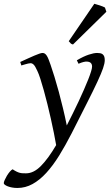

<svg xmlns="http://www.w3.org/2000/svg" viewBox="-108 -732 581 997"><path d="M436 -419.9Q436 -403.3 427 -377.2Q418 -351.1 397.7 -307.4Q377.4 -263.7 344.5 -198.7Q311.5 -133.8 264.2 -40Q231.4 23.9 199 76.2Q166.5 128.4 132.3 165.8Q98.1 203.1 61 223.6Q23.9 244.1 -17.6 244.1Q-32.2 244.1 -45.2 241.7Q-58.1 239.3 -67.6 235.6Q-77.1 231.9 -82.8 227.5Q-88.4 223.1 -88.4 219.2Q-88.4 213.4 -83.7 202.9Q-79.1 192.4 -72.3 180.9Q-65.4 169.4 -57.4 159.9Q-49.3 150.4 -42.5 147Q-30.8 154.8 -21.7 159.2Q-12.7 163.6 -4.9 165.5Q2.9 167.5 10.7 167.7Q18.6 168 27.3 168Q66.9 168 104.7 129.6Q142.6 91.3 183.6 21.5Q178.7 -6.8 171.6 -42.5Q164.6 -78.1 156 -115.7Q147.5 -153.3 138.2 -191.2Q128.9 -229 119.6 -262.2Q110.4 -295.4 101.8 -322Q93.3 -348.6 85.9 -363.8Q74.7 -388.7 66.9 -396.2Q59.1 -403.8 50.8 -403.8Q46.4 -403.8 38.3 -402.1Q30.3 -400.4 22.5 -397.9Q13.2 -395.5 2.9 -392.1L-2.9 -410.2Q17.6 -419.4 36.1 -428Q54.7 -436.5 69.6 -442.9Q84.5 -449.2 95.7 -453.1Q106.9 -457 112.8 -457Q119.6 -457 124.8 -453.6Q129.9 -450.2 134.8 -442.9Q139.6 -435.5 144.3 -423.6Q148.9 -411.6 154.8 -395Q164.1 -368.7 175 -332.8Q186 -296.9 197.3 -255.4Q208.5 -213.9 219.2 -169.2Q230 -124.5 238.8 -80.6Q254.4 -111.3 270.3 -143.3Q286.1 -175.3 300.8 -206.5Q315.4 -237.8 327.9 -266.4Q340.3 -294.9 349.9 -318.8Q359.4 -342.8 364.7 -360.1Q370.1 -377.4 370.1 -386.2Q370.1 -410.6 344.2 -412.1Q328.6 -413.6 299.8 -400.9L291 -418.9Q326.2 -439.5 352.8 -448.2Q379.4 -457 396 -457Q404.3 -457 411.6 -455.8Q418.9 -454.6 424.3 -450.7Q429.7 -446.8 432.9 -439.5Q436 -432.1 436 -419.9ZM444.3 -670.9 271 -501Q263.2 -502.9 259.5 -506.3Q255.9 -509.8 249 -518.1L381.8 -712.4Q386.7 -710.9 394.3 -708.7Q401.9 -706.5 410.2 -703.9Q418.5 -701.2 425.8 -698.2Q433.1 -695.3 437 -692.9Z"/></svg>

Font: Gentium Plus Eur
Style: Italic
Weight: 400
Italic angle: -8°
Designer: J. Victor Gaultney, Annie Olsen, Iska Routamaa, Becca Hirsbrunner
Foundry: SIL International
Version: Version 5.000